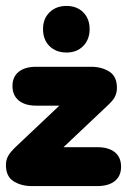

<svg xmlns="http://www.w3.org/2000/svg" viewBox="-27 -627 428 647"><path d="M187 -131 333 -269Q353 -287 360 -300.5Q367 -314 367 -331Q367 -370 341 -386Q315 -402 280 -402H95Q57 -402 36 -385Q15 -368 15 -337Q15 -306 36 -288.5Q57 -271 95 -271H173L27 -133Q8 -115 0.5 -101.5Q-7 -88 -7 -71Q-7 -32 19 -16Q45 0 79 0H301Q339 0 360 -17Q381 -34 381 -65Q381 -97 360 -114Q339 -131 301 -131ZM197 -607Q162 -607 140 -585.5Q118 -564 118 -529Q118 -493 140 -471.5Q162 -450 197 -450Q232 -450 253.5 -472Q275 -494 275 -529Q275 -564 253.5 -585.5Q232 -607 197 -607Z"/></svg>

Font: Beiruti Black
Style: Regular
Weight: 900
Designer: Arlette Boutros
Foundry: Boutros
Version: Version 1.41